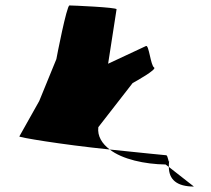

<svg xmlns="http://www.w3.org/2000/svg" viewBox="-20 -723 776 705"><path d="M51 -222C48 -219 198 -193 383 -174C355 -195 337 -223 341 -256L467 -418C478 -424 557 -468 546 -475C533 -482 527 -560 516 -554L377 -489L408 -689C409 -696 246 -703 235 -703C225 -703 188 -513 187 -506L124 -352ZM383 -174C429 -138 512 -120 588 -119L600 -110C600 -117 600 -124 601 -132C599 -121 597 -153 590 -153C590 -153 496 -162 383 -174ZM600 -110C600 -64 629 -38 692 -38Z"/></svg>

Font: Ampere
Style: SCUltExtIta
Weight: 400
Version: Version 1